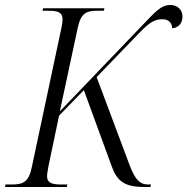

<svg xmlns="http://www.w3.org/2000/svg" viewBox="-41 -747 749 767"><path d="M-21 0H226L228 -10H203C167 -10 147 -16 147 -43C147 -53 150 -67 153 -85L195 -285L294 -387L404 -86C426 -23 456 0 536 0H560L562 -10H550C516 -10 498 -33 478 -84L345 -439L512 -612C562 -665 582 -670 609 -670C635 -670 646 -653 647 -634C670 -636 688 -652 688 -681C688 -709 667 -727 640 -727C601 -727 580 -700 520 -638L198 -302L270 -638C283 -696 305 -704 349 -704H374L376 -714H131L129 -704H155C191 -704 209 -697 209 -670C209 -662 207 -648 204 -634L86 -79C74 -20 51 -10 7 -10H-19Z"/></svg>

Font: Noto Serif Display SemiCondensed Light
Style: Italic
Weight: 300
Width: 4
Italic angle: -12°
Designer: Monotype Design Team
Foundry: Monotype Imaging Inc.
Version: Version 2.009